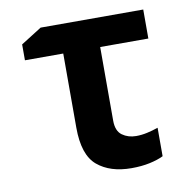

<svg xmlns="http://www.w3.org/2000/svg" viewBox="-67 -613 697 691"><g transform="rotate(-10 281.5 -267.5)"><path d="M360 10Q282 10 235.5 -29Q189 -68 189 -168V-439H49V-497L125 -545H500V-439H324V-170Q324 -132 345.5 -116.5Q367 -101 396 -101Q416 -101 436.5 -105.5Q457 -110 477 -117V-13Q457 -3 427 3.5Q397 10 360 10Z"/></g></svg>

Font: Noto Sans Mono SemiCondensed
Style: Bold
Weight: 700
Width: 4
Designer: Monotype Design Team
Foundry: Monotype Imaging Inc.
Version: Version 2.014